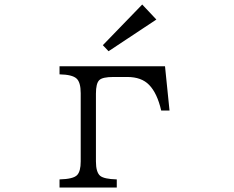

<svg xmlns="http://www.w3.org/2000/svg" viewBox="-20 -835 1040 855"><path d="M438 -633.8 613.3 -814.9 676.3 -748 463.4 -606.9ZM245.1 -503.9V-540H714.8L734.9 -342.8H697.8Q680.2 -419.9 644 -457Q609.9 -492.2 546.9 -492.2H484.9Q436 -492.2 421.9 -478Q407.2 -463.4 407.2 -418V-116.2Q407.2 -68.4 425.8 -52.2Q443.4 -37.6 500 -36.1V0H245.1V-36.1Q307.1 -37.6 323.7 -55.7Q339.4 -72.3 339.4 -116.2V-419.9Q339.4 -469.2 320.3 -485.8Q300.8 -502.9 245.1 -503.9Z"/></svg>

Font: BIZ UDPMincho
Style: Regular
Weight: 400
Designer: TypeBank Co., Ltd.
Foundry: Morisawa Inc.
Version: Version 1.06